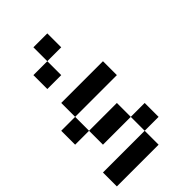

<svg xmlns="http://www.w3.org/2000/svg" viewBox="-238 -988 976 976"><g transform="rotate(-45 250.0 -500.0)"><path d="M0 -100V-200H300V-100ZM0 -400V-500H100V-400ZM100 -500V-600H400V-500ZM100 -400H300V-300H100ZM100 -700V-800H200V-700ZM200 -800V-900H300V-800ZM300 -200V-300H400V-200Z"/></g></svg>

Font: GalmuriMono9 Regular
Style: Regular
Weight: 400
Designer: Lee Minseo (quiple)
Version: Version 2.399;hotconv 1.1.1;makeotfexe 2.6.0 DEVELOPMENT